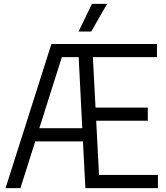

<svg xmlns="http://www.w3.org/2000/svg" viewBox="-20 -966 851 986"><path d="M8.5 0 244 -740H786V-672.5H457L470.5 -413.5H739V-346H474L488.5 -67.5H791V0H418.5L406 -240H161L85 0ZM297.5 -672.5 182 -307.5H402.5L384 -672.5ZM383.5 -804 452 -946H530L448.5 -804Z"/></svg>

Font: Encode Sans Condensed Condensed
Style: Regular
Weight: 400
Width: 3
Designer: Multiple Designers
Foundry: Impallari Type
Version: Version 3.000; ttfautohint (v1.8.3) -l 8 -r 50 -G 200 -x 14 